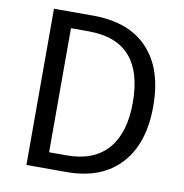

<svg xmlns="http://www.w3.org/2000/svg" viewBox="-82 -810 850 887"><g transform="rotate(10 343.5 -366.5)"><path d="M100 -733H284Q452 -733 541 -638Q630 -544 630 -369Q630 -194 542 -98Q453 0 288 0H100ZM276 -76Q404 -76 470 -153Q534 -228 534 -369Q534 -658 276 -658H193V-76Z"/></g></svg>

Font: Noto Sans Tobesmart edit
Style: Regular
Weight: 400
Designer: Ryoko NISHIZUKA  (kana & ideographs); Paul D. Hunt (Latin, Greek & Cyrillic); Wenlong ZHANG  (bopomofo); Sandoll Communi
Foundry: Adobe Systems Incorporated
Version: Version 1.005 Oct 7, 2021